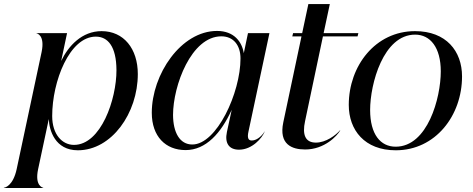

<svg xmlns="http://www.w3.org/2000/svg" viewBox="-84 -742 2370 962"><path d="M-64.5 200H132.5V198.5C130 198.5 89 189 107 105.5L160.5 -145.5C162.5 -88.5 192.5 11 306 11C475.5 11 606.5 -175 606.5 -371C606.5 -498 536 -586 425 -586C326.5 -586 258.5 -512 222.5 -436.5L252 -576H98.5V-575C101.5 -575 142 -565.5 124.5 -481.5L-0.5 105.5C-18.5 189 -59 198.5 -64.5 198.5ZM177.5 -160.5C177.5 -335 264.5 -558.5 396 -558.5C456 -558.5 499 -510 499.5 -390.5C500 -245 422 -16 286.5 -16C228.5 -16 177.5 -67.5 177.5 -160.5Z M846 10C948 10 1024 -75.5 1077 -192L1053 -81C1040.5 -23 1065 8 1113.5 8C1179.5 8 1229.5 -50.5 1242 -82.5H1241C1234 -69 1207.5 -38 1177.5 -38C1158.5 -38 1154.5 -53.5 1161 -83L1266 -576H1158.5L1137.5 -475.5C1128.5 -532 1089 -587 1003.5 -587C822.5 -587 676.5 -369 676.5 -177C676.5 -58.5 745.5 10 846 10ZM879.5 -18C816.5 -18 783.5 -78 783 -166C783 -313 874.5 -560 1025 -560C1085.5 -560 1121 -515.5 1121 -449C1121 -277.5 1002 -18 879.5 -18Z M1444.5 -135 1534 -559.5H1707.5L1711.5 -576H1537.5L1568.5 -721.5H1461L1430 -576H1384.5L1380.5 -559.5H1426.5L1335.5 -129.5C1312 -18 1379 7 1445 7C1542 7 1605.5 -61.5 1621 -89H1619.5C1599.5 -65.5 1548.5 -26.5 1497.5 -27.5C1446 -28 1429.5 -66.5 1444.5 -135Z M1899 11C2098 11 2231 -163 2231 -359C2231 -486 2151.5 -586 1995.5 -586C1796.5 -586 1663.5 -411.5 1663.5 -216.5C1663.5 -90 1743 11 1899 11ZM1898.5 -7C1822.5 -7 1770.5 -68.5 1770.5 -191C1770.5 -321.5 1836.5 -568.5 1996 -568.5C2072 -568.5 2124.5 -504 2124.5 -384.5C2124.5 -251 2058.5 -7 1898.5 -7Z"/></svg>

Font: Beautique Display Thin
Style: Bold
Weight: 500
Italic angle: -12°
Designer: Nhat-Quang Ngo
Version: Version 1.100;Glyphs 3.2.3 (3260)